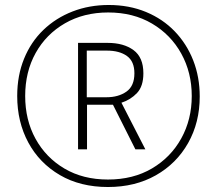

<svg xmlns="http://www.w3.org/2000/svg" viewBox="-20 -742 870 770"><path d="M413 8Q302 8 220 -40Q138 -88 93.5 -170.5Q49 -253 49 -357Q49 -439 76.5 -506.5Q104 -574 154 -622Q204 -670 271 -696Q338 -722 416 -722Q498 -722 565.5 -694Q633 -666 681 -616Q729 -566 755 -499.5Q781 -433 781 -355Q781 -251 734.5 -168.5Q688 -86 605 -39Q522 8 413 8ZM413 -22Q514 -22 589.5 -66.5Q665 -111 707 -187Q749 -263 749 -357Q749 -451 707 -527Q665 -603 589.5 -647.5Q514 -692 414 -692Q316 -692 240.5 -648.5Q165 -605 123 -529.5Q81 -454 81 -357Q81 -261 122.5 -185.5Q164 -110 238.5 -66Q313 -22 413 -22ZM293 -143V-570H412Q476 -570 515.5 -541Q555 -512 555 -448Q555 -396 529.5 -369Q504 -342 467 -330L563 -143H523L433 -322H329V-143ZM407 -352Q455 -352 487 -374.5Q519 -397 519 -448Q519 -496 489 -517.5Q459 -539 409 -539H328V-352Z"/></svg>

Font: Noto Sans Tamil ExtraCondensed ExtraLight
Style: Regular
Weight: 200
Width: 2
Designer: Jelle Bosma - Monotype Design Team
Foundry: Monotype Imaging Inc.
Version: Version 2.004; ttfautohint (v1.8.4.7-5d5b)